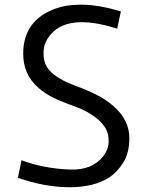

<svg xmlns="http://www.w3.org/2000/svg" viewBox="-20 -786 623 816"><path d="M310.5 -765.6 326.2 -766.1Q399.4 -766.1 493.7 -737.3L478 -664.1Q261.2 -733.4 187 -628.9Q165 -598.1 165 -562.3Q165 -526.4 177 -505.6Q189 -484.9 209.5 -468.8Q241.7 -443.4 298.3 -422.4Q355 -401.4 393.3 -381.6Q431.6 -361.8 461.9 -335.4Q529.8 -276.4 529.8 -198.7Q529.8 -135.3 502.7 -93.3Q475.6 -51.3 440.4 -29.3Q376 9.8 274.9 9.8Q171.9 9.8 56.2 -30.3L71.3 -105Q165 -69.8 276.9 -65.4Q371.6 -62 418 -121.1Q441.9 -152.3 441.9 -185.5Q441.9 -218.8 429 -240.5Q416 -262.2 394 -280.3Q354 -314 298.3 -333.5Q242.7 -353 206.5 -370.8Q170.4 -388.7 141.6 -414.1Q78.6 -470.2 78.6 -557.6Q78.6 -699.2 214.8 -749Q260.7 -765.6 310.5 -765.6Z"/></svg>

Font: Duru Sans
Style: Regular
Weight: 400
Designer: Onur Yazõcõgil
Foundry: Onur Yazõcõgil
Version: Version 1.001